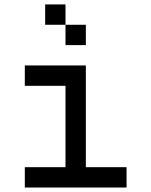

<svg xmlns="http://www.w3.org/2000/svg" viewBox="-20 -838 676 858"><path d="M272.7 -454.5V-90.9H90.9V0H545.5V-90.9H363.6V-545.5H90.9V-454.5ZM181.8 -818.2V-727.3H272.7V-818.2ZM272.7 -727.3V-636.4H363.6V-727.3Z"/></svg>

Font: Departure Mono
Style: Regular
Weight: 400
Monospace: yes
Designer: Helena Zhang
Version: Version 1.500;Glyphs 3.3.1 (3343)